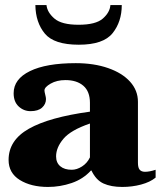

<svg xmlns="http://www.w3.org/2000/svg" viewBox="-20 -730 645 760"><path d="M120 -710H164Q167 -681 195.5 -656.5Q224 -632 291 -632Q359 -632 387 -656.5Q415 -681 417 -710H462Q462 -644 425.5 -598.5Q389 -553 292 -553Q194 -553 157.5 -597Q121 -641 120 -710ZM14 -97Q14 -175 94.5 -220.5Q175 -266 336 -288V-323Q336 -368 310 -390.5Q284 -413 239 -413Q205 -413 180.5 -399Q156 -385 156 -372Q156 -367 159 -355.5Q162 -344 162 -338Q162 -318 146.5 -304Q131 -290 101 -290Q74 -290 54 -308.5Q34 -327 34 -361Q34 -417 98.5 -448.5Q163 -480 280 -480Q352 -480 408 -460.5Q464 -441 495 -406.5Q526 -372 526 -327V-86Q526 -66 533 -58Q540 -50 554 -50Q572 -50 596 -58V-27Q574 -9 538.5 0.5Q503 10 464 10Q420 10 390 -3.5Q360 -17 342 -55H340Q309 -21 263.5 -5.5Q218 10 170 10Q103 10 58.5 -17.5Q14 -45 14 -97ZM336 -107V-241Q260 -215 231 -180.5Q202 -146 202 -111Q202 -86 218.5 -72Q235 -58 264 -58Q284 -58 304.5 -71Q325 -84 336 -107Z"/></svg>

Font: Taviraj ExtraBold
Style: Regular
Weight: 800
Designer: Katatrad Team
Foundry: CadsonDemak
Version: Version 1.001